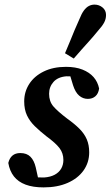

<svg xmlns="http://www.w3.org/2000/svg" viewBox="-20 -799 480 833"><path d="M169 14Q123 14 91 2Q59 -10 40.5 -33.5Q22 -57 16 -92Q21 -113 34 -124Q47 -135 68 -135Q96 -135 112 -119Q128 -103 135 -73L149 -10L95 -31Q115 -30 133.5 -29.5Q152 -29 172 -29Q199 -31 217.5 -41Q236 -51 245.5 -67.5Q255 -84 255 -105Q255 -134 238.5 -156Q222 -178 181 -208Q153 -230 131 -251.5Q109 -273 97 -298.5Q85 -324 85 -359Q85 -401 107 -435Q129 -469 170 -489Q211 -509 266 -509Q308 -509 338 -497Q368 -485 386 -464.5Q404 -444 410 -415Q407 -393 394 -381.5Q381 -370 361 -370Q340 -370 323.5 -384Q307 -398 297 -429L280 -485L328 -466Q314 -467 299 -467.5Q284 -468 268 -468Q231 -465 212 -443.5Q193 -422 193 -392Q193 -359 211.5 -337.5Q230 -316 272 -284Q303 -262 324.5 -240.5Q346 -219 356.5 -194.5Q367 -170 367 -138Q367 -94 342.5 -59.5Q318 -25 273.5 -5.5Q229 14 169 14ZM262 -568Q273 -593 283 -618Q293 -643 303.5 -668Q314 -693 325 -717Q334 -740 344 -753.5Q354 -767 365.5 -773Q377 -779 390 -779Q410 -779 425 -766.5Q440 -754 440 -734Q440 -716 431.5 -700.5Q423 -685 404 -664Q387 -643 369.5 -623.5Q352 -604 334.5 -584.5Q317 -565 300 -545Z"/></svg>

Font: Source Serif 4 SemiBold
Style: Italic
Weight: 600
Italic angle: -12°
Designer: Frank Grießhammer
Foundry: Adobe Systems Incorporated
Version: Version 4.004;hotconv 1.0.116;makeotfexe 2.5.65601